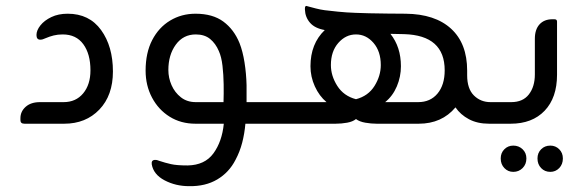

<svg xmlns="http://www.w3.org/2000/svg" viewBox="-20 -424 1996 658"><path d="M200 0H64Q50 0 50 -12V-19Q50 -42 68 -58Q86 -74 117 -74H198Q240 -74 265 -104Q290 -134 290 -183Q290 -239 265.5 -272.5Q241 -306 195 -306Q178 -306 164 -302.5Q150 -299 136 -293Q126 -288 118 -288Q105 -288 105 -304Q105 -320 118.5 -337Q132 -354 156 -365.5Q180 -377 212 -377Q286 -377 326.5 -321Q367 -265 367 -179Q367 -97 320.5 -48.5Q274 0 200 0Z M825 -74H959V0H821Q818 34 810 65Q802 96 787 124Q765 167 724.5 191Q684 215 628 214Q582 214 544 194Q506 174 500 139Q498 124 512 124Q516 124 519.5 125Q523 126 525 127Q546 134 566 138.5Q586 143 623 143Q682 142 711.5 101.5Q741 61 747 0H650Q600 0 561.5 -24Q523 -48 501 -89.5Q479 -131 479 -182Q479 -243 501.5 -286.5Q524 -330 563 -353.5Q602 -377 650 -377Q709 -377 745.5 -350Q782 -323 801 -276Q812 -248 818 -210Q824 -172 825 -132ZM651 -74H746Q747 -102 746.5 -135Q746 -168 742.5 -198.5Q739 -229 730 -249Q719 -275 700 -290.5Q681 -306 651 -306Q608 -306 582.5 -271Q557 -236 557 -184Q557 -157 568 -132Q579 -107 600 -90.5Q621 -74 651 -74Z M1661 -74H1716V0H1656Q1616 0 1587 -15.5Q1558 -31 1541 -56Q1494 0 1415 0H1271Q1252 0 1232 -3.5Q1212 -7 1200 -16Q1189 -7 1169.5 -3.5Q1150 0 1130 0H947V-74H1099Q1074 -95 1059 -128Q1044 -161 1044 -197Q1044 -274 1093 -321Q1059 -327 1042.5 -346Q1026 -365 1025 -391V-396Q1025 -400 1027 -402.5Q1029 -405 1036 -402Q1047 -399 1062.5 -395Q1078 -391 1093 -389Q1109 -387 1138.5 -384Q1168 -381 1198 -380Q1216 -379 1245.5 -378.5Q1275 -378 1308.5 -377.5Q1342 -377 1370 -377Q1471 -376 1526 -325.5Q1581 -275 1581 -182V-166Q1581 -120 1604 -97Q1627 -74 1661 -74ZM1300 -74H1413Q1455 -74 1479.5 -103.5Q1504 -133 1504 -183Q1504 -303 1365 -307Q1354 -307 1342 -307.5Q1330 -308 1318 -308Q1354 -263 1354 -197Q1354 -161 1340 -128Q1326 -95 1300 -74ZM1200 -306Q1165 -306 1139.5 -277Q1114 -248 1114 -201Q1114 -164 1136 -129.5Q1158 -95 1200 -84Q1242 -95 1263.5 -129.5Q1285 -164 1285 -201Q1285 -248 1260 -277Q1235 -306 1200 -306Z M1730 0H1704V-74H1732Q1772 -74 1792.5 -100.5Q1813 -127 1813 -169V-291Q1813 -323 1829 -340.5Q1845 -358 1873 -358H1880Q1889 -358 1889 -350V-168Q1889 -89 1846.5 -44.5Q1804 0 1730 0ZM1739 165Q1721 165 1708.5 152Q1696 139 1696 119Q1696 100 1708.5 87.5Q1721 75 1739 75Q1758 75 1771 87.5Q1784 100 1784 119Q1784 139 1771 152Q1758 165 1739 165ZM1866 165Q1847 165 1834.5 152Q1822 139 1822 119Q1822 100 1834.5 87.5Q1847 75 1866 75Q1884 75 1896.5 87.5Q1909 100 1909 119Q1909 139 1896.5 152Q1884 165 1866 165Z"/></svg>

Font: Zain
Style: Regular
Weight: 400
Designer: Zain,Boutros
Foundry: Mobile Telecommunications Company (Zain), 2024
Version: Version 1.51; ttfautohint (v1.8.4)